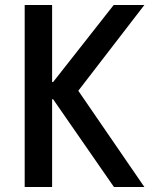

<svg xmlns="http://www.w3.org/2000/svg" viewBox="-20 -750 640 770"><path d="M79 0V-730H189V-421H193L436 -730H559L294 -386L559 0H437L193 -352H189V0Z"/></svg>

Font: M PLUS Code Latin Expanded Medium
Style: Regular
Weight: 500
Width: 7
Designer: Coji Morishita
Foundry: UNDERFOREST DESIGN
Version: Version 1.002; ttfautohint (v1.8.3)